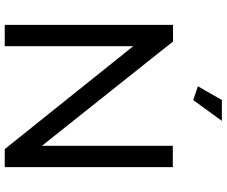

<svg xmlns="http://www.w3.org/2000/svg" viewBox="-93 -863 956 810"><g transform="rotate(90 385.0 -458.0)"><path d="M402 -795 344 -815 402 -916H490ZM175 -542V0H85V-710H155L595 -157V-709H685V0H609Z"/></g></svg>

Font: Raleway Medium Alt1
Style: Regular
Weight: 500
Designer: Matt McInerney, Pablo Impallari, Rodrigo Fuenzalida
Foundry: Matt McInerney, Pablo Impallari, Rodrigo Fuenzalida
Version: Version 3.000g; ttfautohint (v1.5) -l 8 -r 28 -G 28 -x 14 -D